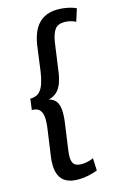

<svg xmlns="http://www.w3.org/2000/svg" viewBox="-136 -866 667 1031"><g transform="rotate(-15 198.0 -350.5)"><path d="M166 105Q120 105 93 87Q66 69 57 34Q48 -1 55 -51L75 -193Q82 -239 79 -266.5Q76 -294 62 -307Q48 -320 21 -320L29 -381Q57 -381 74.5 -394Q92 -407 102.5 -435Q113 -463 120 -508L139 -650Q147 -701 166 -735.5Q185 -770 217 -788Q249 -806 294 -806Q322 -806 349 -800.5Q376 -795 396 -785L374 -716Q361 -723 344.5 -727Q328 -731 312 -731Q276 -731 259.5 -710Q243 -689 235 -642L215 -499Q210 -454 199 -423Q188 -392 169.5 -374.5Q151 -357 123 -351Q148 -345 161.5 -328Q175 -311 178 -280.5Q181 -250 174 -202L154 -59Q147 -12 158 9Q169 30 205 30Q221 30 238.5 26Q256 22 271 15L274 84Q251 93 222.5 99Q194 105 166 105Z"/></g></svg>

Font: Pathway Extreme Condensed Medium
Style: Italic
Weight: 500
Width: 3
Italic angle: -8°
Version: Version 1.001;gftools[0.9.26]